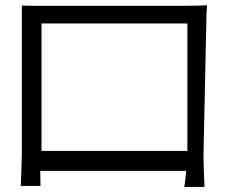

<svg xmlns="http://www.w3.org/2000/svg" viewBox="-20 -699 875 734"><path d="M696.3 -609.4V-122.1H138.7V-609.4ZM768.6 -607.4C768.6 -631.8 769.5 -655.3 771.5 -678.7C752 -677.7 722.7 -676.8 683.6 -676.8H150.4C119.1 -676.8 89.8 -676.8 63.5 -677.7C63.5 -661.1 63.5 -636.7 63.5 -603.5V-109.4C63.5 -96.7 62.5 -74.2 61.5 -42C60.5 -9.8 59.6 7.8 59.6 11.7H134.8L133.8 -45.9H691.4C691.4 -39.1 690.4 -30.3 689.5 -20.5C688.5 -10.7 687.5 -2.9 686.5 2.9C685.5 8.8 684.6 12.7 684.6 15.6H761.7C761.7 13.7 760.7 -2.9 759.8 -35.2C758.8 -67.4 757.8 -88.9 757.8 -100.6Z"/></svg>

Font: Gen Shin Gothic P Normal
Style: Regular
Weight: 300
Designer: [Source Han Sans]
Ryoko NISHIZUKA  (kana & ideographs); Paul D. Hunt (Latin, Greek & Cyrillic); Wenlong ZHANG  (bopomofo
Version: Version 1.002.20150607